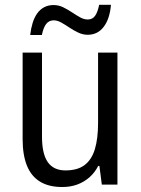

<svg xmlns="http://www.w3.org/2000/svg" viewBox="-20 -749 572 779"><path d="M456.5 -535.6V0H393.1L383.3 -75.7H378.4Q364.7 -48.8 342.8 -29.5Q320.8 -10.3 293.2 -0.2Q265.6 9.8 232.9 9.8Q177.7 9.8 142.1 -12.2Q106.4 -34.2 89.1 -77.4Q71.8 -120.6 71.8 -184.6V-535.6H150.4V-194.3Q150.4 -125 173.8 -91.3Q197.3 -57.6 245.6 -57.6Q294.4 -57.6 323.2 -79.3Q352.1 -101.1 365 -144Q377.9 -187 377.9 -251V-535.6ZM102.5 -606.9Q105.5 -633.3 112.3 -655.5Q119.1 -677.7 130.6 -694.1Q142.1 -710.4 158.9 -719.5Q175.8 -728.5 197.3 -728.5Q217.8 -728.5 236.3 -719.5Q254.9 -710.4 272 -699Q289.1 -687.5 304.9 -678.7Q320.8 -669.9 335.9 -669.9Q355.5 -669.9 366 -685.1Q376.5 -700.2 382.3 -729.5H430.2Q425.3 -671.9 400.6 -639.9Q376 -607.9 335.9 -607.9Q316.4 -607.9 297.6 -616.7Q278.8 -625.5 261.5 -637.2Q244.1 -648.9 228.3 -657.7Q212.4 -666.5 197.8 -666.5Q178.7 -666.5 167.2 -651.6Q155.8 -636.7 149.9 -606.9Z"/></svg>

Font: Open Sans SemiCondensed
Style: Regular
Weight: 400
Width: 4
Designer: Monotype Design Team
Foundry: Monotype Imaging Inc.
Version: Version 3.000